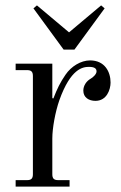

<svg xmlns="http://www.w3.org/2000/svg" viewBox="-20 -692 450 712"><path d="M104 -661 216 -508H256L368 -661L355 -672L236 -572L117 -672ZM38 0H238V-24H196C180 -24 174 -30 174 -46V-178C174 -217 185 -277 200 -320C242 -438 287 -444 310 -444C332 -444 338 -437 338 -427C338 -417 325 -405 316 -400C300 -391 289 -374 289 -356C289 -330 310 -318 334 -318C376 -318 390 -360 390 -386C390 -425 369 -468 314 -468C280 -468 244 -446 223 -415C203 -386 192 -363 178 -327L174 -328V-456H38V-432H80C96 -432 102 -426 102 -410V-46C102 -30 96 -24 80 -24H38Z"/></svg>

Font: Old Standard
Style: Regular
Weight: 400
Designer: Alexey Kryukov <alexios@thessalonica.org.ru>
Version: Version 2.0